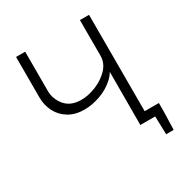

<svg xmlns="http://www.w3.org/2000/svg" viewBox="-142 -597 740 785"><g transform="rotate(-30 228.0 -205.0)"><path d="M345 0 345.5 -302 359 -287Q351.5 -248.5 322 -222Q292.5 -195.5 254 -182Q215.5 -168.5 180 -168.5Q136.5 -168.5 106 -187Q75.5 -205.5 59.8 -236.2Q44 -267 44 -303.5V-495H87V-310Q87 -271 112.8 -240.2Q138.5 -209.5 188.5 -209.5Q221.5 -209.5 258 -224.2Q294.5 -239 320 -265.5Q345.5 -292 345.5 -327.5V-495H388.5V0ZM363 0V-40H455.5V0ZM455.5 0 453 85.5H417.5L415 0Z"/></g></svg>

Font: Russolo 10pt ExtraLight
Style: Regular
Weight: 200
Designer: Micah Stupak-Hahn
Version: Version 1.000